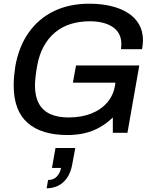

<svg xmlns="http://www.w3.org/2000/svg" viewBox="-20 -718 835 1038"><path d="M344 12Q204 12 129 -54Q54 -120 54 -256Q54 -282 56.5 -308.5Q59 -335 63 -361Q82 -467 135.5 -542.5Q189 -618 272 -658Q355 -698 463 -698Q526 -698 579 -685.5Q632 -673 671 -648.5Q710 -624 731.5 -586.5Q753 -549 753 -499Q753 -488 751.5 -476.5Q750 -465 748 -452H634Q635 -459 635.5 -466.5Q636 -474 636 -480Q636 -512 623.5 -535Q611 -558 588 -573Q565 -588 534 -595.5Q503 -603 466 -603Q409 -603 361.5 -588Q314 -573 277.5 -542.5Q241 -512 216.5 -467.5Q192 -423 181 -363Q178 -344 175.5 -329Q173 -314 172 -301.5Q171 -289 170 -278.5Q169 -268 169 -257Q169 -197 190 -158.5Q211 -120 251.5 -101.5Q292 -83 350 -83Q421 -83 474.5 -104.5Q528 -126 561 -165.5Q594 -205 602 -257L604 -271H374L391 -364H733L669 0H590V-83Q557 -51 519 -29.5Q481 -8 437.5 2Q394 12 344 12ZM232 300 240 255Q270 255 287.5 236Q305 217 310 190H261L280 82H387L371 168Q363 215 342 244.5Q321 274 292.5 287Q264 300 232 300Z"/></svg>

Font: Archivo SemiBold Medium
Style: Italic
Weight: 500
Italic angle: -10°
Version: Version 2.001